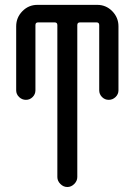

<svg xmlns="http://www.w3.org/2000/svg" viewBox="-20 -750 540 770"><path d="M44.9 -387.7V-644.5Q44.9 -679.7 69.8 -705.1Q94.7 -730.5 129.9 -730.5H370.1Q405.3 -730.5 430.2 -705.1Q455.1 -679.7 455.1 -644.5V-387.7Q455.1 -372.1 443.4 -360.8Q431.6 -349.6 416 -349.6Q400.4 -349.6 389.2 -360.8Q377.9 -372.1 377.9 -387.7V-649.4Q377.9 -660.2 367.2 -660.2H300.8Q290 -660.2 290 -649.4V-40Q290 -24.4 277.8 -12.2Q265.6 0 250 0Q234.4 0 222.2 -12.2Q210 -24.4 210 -40V-649.4Q210 -660.2 199.2 -660.2H132.8Q122.1 -660.2 122.1 -649.4V-387.7Q122.1 -372.1 110.8 -360.8Q99.6 -349.6 84 -349.6Q68.4 -349.6 56.6 -360.8Q44.9 -372.1 44.9 -387.7Z"/></svg>

Font: Rounded-X Mgen+ 2m regular
Style: Regular
Weight: 400
Designer: [Source Han Sans]
Ryoko NISHIZUKA  (kana & ideographs); Paul D. Hunt (Latin, Greek & Cyrillic); Wenlong ZHANG  (bopomofo
Version: Version 1.059.20150602